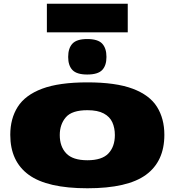

<svg xmlns="http://www.w3.org/2000/svg" viewBox="-20 -998 935 1028"><path d="M35 -276Q35 -363 75 -426Q115 -489 205.5 -523Q296 -557 448 -557Q600 -557 690.5 -523Q781 -489 820.5 -426Q860 -363 860 -276Q860 -134 761.5 -62Q663 10 448 10Q233 10 134 -62Q35 -134 35 -276ZM300 -275Q300 -213 335 -176.5Q370 -140 448 -140Q526 -140 560.5 -176.5Q595 -213 595 -275Q595 -313 581.5 -343Q568 -373 535.5 -390.5Q503 -408 448 -408Q365 -408 332.5 -370Q300 -332 300 -275ZM447 -599Q391 -599 368 -623Q345 -647 345 -693Q345 -740 368 -764.5Q391 -789 447 -789Q504 -789 527 -764.5Q550 -740 550 -693Q550 -647 527 -623Q504 -599 447 -599ZM231 -825V-978H664V-825Z"/></svg>

Font: Georama ExtraExtended ExtraBold
Style: Regular
Weight: 800
Width: 8
Designer: Jean-Baptiste Levee
Foundry: Production Type
Version: Version 1.000